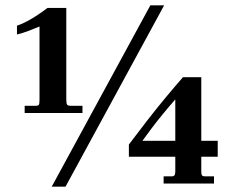

<svg xmlns="http://www.w3.org/2000/svg" viewBox="-20 -692 862 724"><path d="M73 -266V-293H113Q124 -293 126.5 -297Q129 -301 129 -316V-592Q107 -583 86 -575Q65 -567 44 -562V-595Q64 -602 83.5 -612.5Q103 -623 122.5 -636Q142 -649 159 -662H230V-316Q230 -302 233 -297.5Q236 -293 248 -293H291V-266ZM175 12 547 -672H599L227 12ZM597 0V-27H629Q634 -27 637.5 -30.5Q641 -34 641 -45V-101H466V-147Q499 -191 535 -237.5Q571 -284 606.5 -326.5Q642 -369 670 -401H739V-161H801V-101H739V-45Q739 -34 742 -30.5Q745 -27 753 -27H787V0ZM517 -161H641V-316H640Q618 -291 595 -263Q572 -235 552 -208.5Q532 -182 517 -161Z"/></svg>

Font: Frank Ruhl Libre SemiBold
Style: Regular
Weight: 600
Designer: Yanek Iontef
Foundry: Fontef
Version: Version 6.003;gftools[0.9.30]